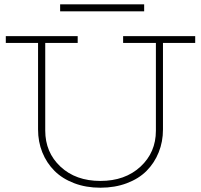

<svg xmlns="http://www.w3.org/2000/svg" viewBox="-20 -853 929 887"><path d="M646 -833V-800.8H257.8V-833ZM881.8 -686V-654.8H732.9V-254.9Q732.9 -198.2 713.1 -149.2Q693.4 -100.1 657.2 -63.7Q621.1 -27.3 565.9 -6.6Q510.7 14.2 443.8 14.2Q377.4 14.2 322.8 -6.6Q268.1 -27.3 231.7 -63.7Q195.3 -100.1 175.5 -149.2Q155.8 -198.2 155.8 -254.9V-654.8H6.8V-686H338.9V-654.8H189V-250Q189 -148.9 259.5 -83Q330.1 -17.1 443.8 -17.1Q557.6 -17.1 628.9 -83Q700.2 -148.9 700.2 -249V-654.8H548.8V-686Z"/></svg>

Font: BioRhyme ExtraLight
Style: Regular
Weight: 275
Designer: Aoife Mooney
Foundry: Aoife Mooney Type
Version: Version 1.500;PS 001.500;hotconv 1.0.88;makeotf.lib2.5.64775